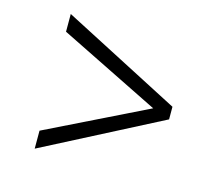

<svg xmlns="http://www.w3.org/2000/svg" viewBox="-83 -670 834 743"><g transform="rotate(15 334.0 -298.0)"><path d="M113.5 -28.5V-100.5L516 -298L113.5 -497V-568L586.5 -323V-272.5Z"/></g></svg>

Font: Merriweather 36pt Light
Style: Regular
Weight: 300
Designer: Eben Sorkin
Foundry: Eben Sorkin
Version: Version 2.100